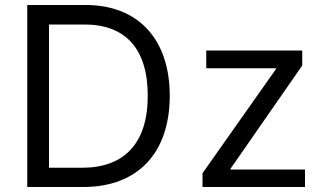

<svg xmlns="http://www.w3.org/2000/svg" viewBox="-20 -748 1301 768"><path d="M313 0C530 0 659 -135 659 -365C659 -592 532 -728 323 -728H89V0ZM176 -77V-650H318C481 -650 571 -554 571 -365C571 -175 477 -77 309 -77ZM790 0H1200V-70H902V-73L1189 -486V-546H805V-475H1084V-472L790 -55Z"/></svg>

Font: Wafeq
Style: Regular
Weight: 400
Designer: Rasmus Andersson & Azza Alameddine
Foundry: Google & TypeTogether
Version: Version 3.000;FEAKit 1.0